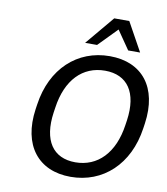

<svg xmlns="http://www.w3.org/2000/svg" viewBox="-101 -1035 979 1128"><g transform="rotate(10 389.0 -471.5)"><path d="M396.5 9.8C589.4 9.8 737.3 -125.5 768.6 -345.7L772.9 -375C804.2 -593.8 695.8 -728.5 502 -728.5C308.6 -728.5 161.6 -593.3 130.4 -375L126 -345.7C94.7 -126.5 203.6 9.8 396.5 9.8ZM409.2 -79.1C275.9 -79.1 209.5 -175.3 233.9 -345.7L238.3 -375C262.2 -544.4 356 -639.6 489.3 -639.6C623 -639.6 689.9 -543.9 666 -375L661.6 -345.7C637.2 -175.8 542.5 -79.1 409.2 -79.1ZM416 -780.3 524.9 -891.6 601.6 -780.3H672.9L578.1 -951.7H488.3L344.7 -780.3Z"/></g></svg>

Font: Winston
Style: Italic
Weight: 400
Italic angle: -8.13011°
Designer: Vernon Adams, Kim Jin-seong, David Berlow, Cristiano Sobral
Foundry: The Winston Project Authors
Version: Version 3.004